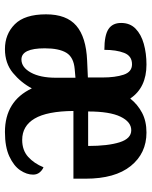

<svg xmlns="http://www.w3.org/2000/svg" viewBox="60 -648 598 757"><g transform="rotate(90 358.5 -269.0)"><path d="M173 10Q114 10 75 -29Q36 -68 36 -152Q36 -233 81 -271.5Q126 -310 218 -314L285 -317V-374Q285 -425 274 -458Q263 -491 233 -491Q200 -491 188 -460Q176 -429 176 -382Q119 -382 94.5 -398Q70 -414 70 -448Q70 -483 92.5 -505Q115 -527 152.5 -537.5Q190 -548 234 -548Q325 -548 368 -484Q391 -513 424 -530.5Q457 -548 502 -548Q584 -548 634 -486Q684 -424 684 -308V-260H417Q418 -156 447 -107Q476 -58 531 -58Q572 -58 598 -81.5Q624 -105 639 -142Q651 -137 659.5 -126.5Q668 -116 668 -101Q668 -76 651 -50.5Q634 -25 596.5 -7.5Q559 10 500 10Q378 10 328 -96Q305 -53 267 -21.5Q229 10 173 10ZM555 -318Q555 -396 540.5 -442Q526 -488 493 -488Q460 -488 439.5 -445.5Q419 -403 419 -318ZM214 -55Q245 -55 265.5 -92Q286 -129 286 -191V-268L252 -265Q205 -261 187.5 -232Q170 -203 170 -147Q170 -55 214 -55Z"/></g></svg>

Font: Noto Serif ExtraCondensed
Style: Bold
Weight: 700
Width: 2
Designer: Monotype Design Team
Foundry: Monotype Imaging Inc.
Version: Version 2.014; ttfautohint (v1.8.4.7-5d5b)